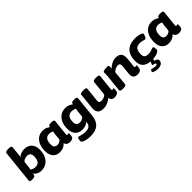

<svg xmlns="http://www.w3.org/2000/svg" viewBox="255 -2150 3758 3758"><g transform="rotate(-45 2134.5 -271.0)"><path d="M346 8Q290 8 249.5 -15.5Q209 -39 193 -70Q184 -38 175.5 -23Q167 -8 151.5 -3Q136 2 108 2H94Q57 2 43.5 -6Q30 -14 32 -30L104 -717Q108 -754 178 -754H205Q274 -754 271 -717L246 -473Q270 -497 312 -514Q354 -531 406 -531Q502 -531 558.5 -472.5Q615 -414 615 -307Q615 -214 583 -143Q551 -72 491 -32Q431 8 346 8ZM318 -125Q444 -125 444 -296Q444 -398 347 -398Q313 -398 281.5 -384.5Q250 -371 233 -350L220 -224Q218 -208 215 -191Q212 -174 208 -161Q225 -146 255 -135.5Q285 -125 318 -125Z M861 9Q769 9 717 -49.5Q665 -108 665 -217Q665 -312 695.5 -382.5Q726 -453 782 -492Q838 -531 914 -531Q971 -531 1009 -512Q1047 -493 1063 -478Q1069 -501 1081 -512.5Q1093 -524 1137 -525H1158Q1226 -525 1222 -488L1188 -159Q1185 -130 1210 -130Q1219 -130 1226 -133.5Q1233 -137 1237 -137Q1245 -137 1245 -118Q1245 -110 1243.5 -94.5Q1242 -79 1239 -54Q1234 -20 1205 -6Q1176 8 1142 8Q1100 8 1071.5 -10Q1043 -28 1034 -68Q1005 -33 960.5 -12Q916 9 861 9ZM923 -127Q956 -127 983.5 -141Q1011 -155 1025 -175L1037 -296Q1039 -316 1042 -334.5Q1045 -353 1050 -372Q1039 -382 1012.5 -389.5Q986 -397 958 -397Q896 -397 866 -353.5Q836 -310 836 -227Q836 -176 858.5 -151.5Q881 -127 923 -127Z M1506 212Q1450 212 1401.5 202.5Q1353 193 1323 176Q1293 159 1293 138Q1293 94 1303 71.5Q1313 49 1323 49Q1332 49 1355 56.5Q1378 64 1413.5 72Q1449 80 1492 80Q1565 80 1600.5 53.5Q1636 27 1644 -49Q1617 -23 1575.5 -7.5Q1534 8 1483 8Q1390 8 1336 -50Q1282 -108 1282 -216Q1282 -308 1313 -379Q1344 -450 1401.5 -490.5Q1459 -531 1540 -531Q1592 -531 1633 -514.5Q1674 -498 1697 -475Q1699 -481 1700.5 -485.5Q1702 -490 1705 -496Q1714 -514 1727.5 -519.5Q1741 -525 1771 -525H1794Q1859 -525 1855 -489L1809 -49Q1795 83 1721 147.5Q1647 212 1506 212ZM1551 -127Q1581 -127 1609 -140.5Q1637 -154 1656 -176L1668 -294Q1670 -315 1672.5 -333.5Q1675 -352 1680 -371Q1667 -381 1640.5 -389.5Q1614 -398 1583 -398Q1453 -398 1453 -228Q1453 -127 1551 -127Z M2069 9Q1897 9 1914 -162L1948 -493Q1951 -525 2021 -525H2054Q2087 -525 2102 -516Q2117 -507 2115 -493L2084 -193Q2081 -161 2094.5 -144.5Q2108 -128 2149 -128Q2181 -128 2214 -142Q2247 -156 2268 -177L2301 -488Q2304 -525 2374 -525H2403Q2472 -525 2468 -488L2433 -159Q2429 -130 2455 -130Q2464 -130 2471 -133.5Q2478 -137 2482 -137Q2489 -137 2489 -118Q2489 -110 2488 -94.5Q2487 -79 2483 -54Q2480 -31 2462 -17.5Q2444 -4 2420.5 2Q2397 8 2376 8Q2336 8 2309.5 -12Q2283 -32 2277 -77Q2244 -43 2187.5 -17Q2131 9 2069 9Z M3012 8Q2953 8 2920.5 -22.5Q2888 -53 2896 -128L2915 -315Q2916 -327 2916 -341Q2916 -395 2859 -395Q2826 -395 2790 -377.5Q2754 -360 2730 -332L2700 -35Q2696 2 2627 2H2598Q2562 2 2546.5 -8Q2531 -18 2533 -35L2568 -371Q2569 -387 2570.5 -406.5Q2572 -426 2572 -446Q2572 -455 2571.5 -464.5Q2571 -474 2571 -485Q2571 -501 2592 -509Q2613 -517 2640.5 -519.5Q2668 -522 2688 -522Q2717 -522 2725 -515Q2733 -508 2733 -485Q2733 -459 2728 -433Q2762 -470 2818 -500.5Q2874 -531 2939 -531Q3010 -531 3048.5 -497.5Q3087 -464 3087 -385Q3087 -375 3086.5 -365Q3086 -355 3085 -345L3066 -159Q3062 -130 3088 -130Q3097 -130 3104 -133.5Q3111 -137 3115 -137Q3123 -137 3123 -118Q3123 -108 3120.5 -86.5Q3118 -65 3112 -43Q3106 -19 3078 -5.5Q3050 8 3012 8Z M3415 8Q3283 8 3221.5 -45.5Q3160 -99 3160 -212Q3160 -531 3478 -531Q3518 -531 3559 -522.5Q3600 -514 3627.5 -500.5Q3655 -487 3655 -471Q3655 -468 3650.5 -453Q3646 -438 3638.5 -420Q3631 -402 3621 -389Q3611 -376 3599 -376Q3583 -376 3551 -387Q3519 -398 3468 -398Q3397 -398 3364 -357Q3331 -316 3331 -228Q3331 -174 3356.5 -149.5Q3382 -125 3441 -125Q3479 -125 3509.5 -133.5Q3540 -142 3561 -150.5Q3582 -159 3592 -159Q3604 -159 3609 -142.5Q3614 -126 3616 -105.5Q3618 -85 3618 -72Q3618 -54 3592.5 -35.5Q3567 -17 3521 -4.5Q3475 8 3415 8ZM3364 212Q3338 212 3309 205.5Q3280 199 3260 189.5Q3240 180 3240 171Q3240 165 3245 153.5Q3250 142 3256.5 132Q3263 122 3269 122Q3280 122 3305 132Q3330 142 3367 142Q3416 142 3416 117Q3416 106 3404.5 100.5Q3393 95 3378 91.5Q3363 88 3351.5 84.5Q3340 81 3340 76Q3340 71 3346 56Q3352 41 3374 -10H3446L3425 48Q3462 53 3484 70Q3506 87 3506 114Q3506 160 3468.5 186Q3431 212 3364 212Z M3878 9Q3786 9 3734 -49.5Q3682 -108 3682 -217Q3682 -312 3712.5 -382.5Q3743 -453 3799 -492Q3855 -531 3931 -531Q3988 -531 4026 -512Q4064 -493 4080 -478Q4086 -501 4098 -512.5Q4110 -524 4154 -525H4175Q4243 -525 4239 -488L4205 -159Q4202 -130 4227 -130Q4236 -130 4243 -133.5Q4250 -137 4254 -137Q4262 -137 4262 -118Q4262 -110 4260.5 -94.5Q4259 -79 4256 -54Q4251 -20 4222 -6Q4193 8 4159 8Q4117 8 4088.5 -10Q4060 -28 4051 -68Q4022 -33 3977.5 -12Q3933 9 3878 9ZM3940 -127Q3973 -127 4000.5 -141Q4028 -155 4042 -175L4054 -296Q4056 -316 4059 -334.5Q4062 -353 4067 -372Q4056 -382 4029.5 -389.5Q4003 -397 3975 -397Q3913 -397 3883 -353.5Q3853 -310 3853 -227Q3853 -176 3875.5 -151.5Q3898 -127 3940 -127Z"/></g></svg>

Font: Asap Semi Expanded Semi Expanded ExtraBold
Style: Italic
Weight: 800
Width: 6
Italic angle: -6°
Designer: Pablo Cosgaya
Foundry: Omnibus-Type
Version: Version 3.001; ttfautohint (v1.8.4.7-5d5b)